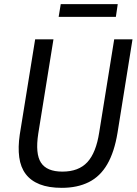

<svg xmlns="http://www.w3.org/2000/svg" viewBox="-20 -894 658 923"><path d="M277 9Q214 9 171 -8Q128 -25 103.5 -57.5Q79 -90 72.5 -138Q66 -186 75 -247L149 -705H237L164 -252Q149 -155 177 -112Q205 -69 280 -69Q358 -69 400 -114.5Q442 -160 457 -258L529 -705H617L545 -256Q530 -164 496 -105Q462 -46 407 -18.5Q352 9 277 9ZM262 -813 272 -874H546L537 -813Z"/></svg>

Font: Nunito Sans 10pt Condensed Medium
Style: Italic
Weight: 500
Width: 3
Italic angle: -9°
Designer: Vernon Adams
Foundry: Vernon Adams
Version: Version 3.101;gftools[0.9.27]